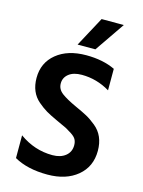

<svg xmlns="http://www.w3.org/2000/svg" viewBox="-132 -968 782 1052"><g transform="rotate(15 259.0 -442.0)"><path d="M219 -723 310 -892H436L320 -723ZM445 -646V-524Q370 -569 285 -569Q238 -569 211.5 -548Q185 -527 185 -494Q185 -461 213.5 -439.5Q242 -418 299 -392Q339 -374 364 -360.5Q389 -347 418.5 -323Q448 -299 462.5 -265.5Q477 -232 477 -189Q477 -99 412.5 -45.5Q348 8 243 8Q129 8 54 -35V-164Q140 -102 242 -102Q288 -102 316 -124.5Q344 -147 344 -185Q344 -203 337 -217Q330 -231 308.5 -245Q287 -259 275.5 -265Q264 -271 228 -287Q218 -292 213 -294Q176 -311 153 -324.5Q130 -338 103 -361Q76 -384 62.5 -416Q49 -448 49 -489Q49 -575 112.5 -627Q176 -679 281 -679Q376 -679 445 -646Z"/></g></svg>

Font: Hind Semibold
Style: Regular
Weight: 600
Designer: Manushi Parikh, Satya Rajpurohit
Foundry: Indian Type Foundry
Version: Version 1.201;PS 1.0;hotconv 1.0.78;makeotf.lib2.5.61930; tt